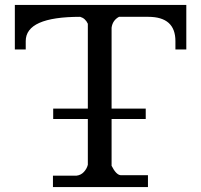

<svg xmlns="http://www.w3.org/2000/svg" viewBox="-20 -756 813 776"><path d="M569 -317V-275H431V-86Q449 -50 467 -48H578V0H194V-46H289Q307 -48 319 -61Q331 -74 335 -90V-275H195V-317H335V-660Q325 -682 304 -688Q84 -688 84 -590V-556H40V-736H733V-556H689V-590Q689 -688 579 -688H461Q435 -674 431 -644V-317Z"/></svg>

Font: Sawarabi Mincho
Style: Regular
Weight: 400
Version: Version 1.00